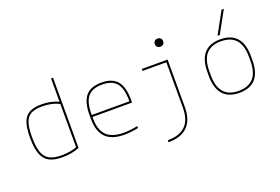

<svg xmlns="http://www.w3.org/2000/svg" viewBox="-126 -1196 2652 1821"><g transform="rotate(-20 1200.0 -285.0)"><path d="M313 10Q229 10 179.5 -17.5Q130 -45 108 -106.5Q86 -168 86 -270Q86 -366 106 -423Q126 -480 171.5 -505Q217 -530 293 -530Q347 -530 394.5 -519Q442 -508 479 -488L469 -470Q433 -490 388.5 -500Q344 -510 293 -510Q223 -510 182 -488Q141 -466 123.5 -413.5Q106 -361 106 -270Q106 -173 125.5 -116Q145 -59 190 -34.5Q235 -10 313 -10Q360 -10 402 -18Q444 -26 478 -40L466 -22V-730H486V-22Q453 -8 409.5 1Q366 10 313 10Z M939 10Q813 10 751.5 -51.5Q690 -113 690 -240V-280Q690 -409 740.5 -469.5Q791 -530 900 -530Q1009 -530 1059.5 -469.5Q1110 -409 1110 -280V-252H700V-272H1100L1090 -262V-280Q1090 -401 1045 -455.5Q1000 -510 900 -510Q800 -510 755 -455.5Q710 -401 710 -280V-240Q710 -161 734.5 -110Q759 -59 810 -34.5Q861 -10 939 -10Q974 -10 1011.5 -14.5Q1049 -19 1080 -26V-6Q1048 1 1011 5.5Q974 10 939 10Z M1306 200Q1426 200 1486 140Q1546 80 1546 -41V-500H1306V-520H1566V-41Q1566 88 1500 154Q1434 220 1306 220ZM1544 -658Q1525 -658 1513.5 -669Q1502 -680 1502 -699Q1502 -718 1513.5 -729Q1525 -740 1544 -740Q1563 -740 1574.5 -729Q1586 -718 1586 -699Q1586 -680 1574.5 -669Q1563 -658 1544 -658Z M2100 10Q1991 10 1935.5 -53Q1880 -116 1880 -240V-280Q1880 -404 1935.5 -467Q1991 -530 2100 -530Q2209 -530 2264.5 -467Q2320 -404 2320 -280V-240Q2320 -116 2264.5 -53Q2209 10 2100 10ZM2100 -10Q2200 -10 2250 -67.5Q2300 -125 2300 -240V-280Q2300 -396 2250 -453Q2200 -510 2100 -510Q2000 -510 1950 -453Q1900 -396 1900 -280V-240Q1900 -125 1950 -67.5Q2000 -10 2100 -10ZM2111 -570H2088L2209 -790H2232Z"/></g></svg>

Font: M PLUS Code Latin Expanded Thin
Style: Regular
Weight: 250
Width: 7
Designer: Coji Morishita
Foundry: UNDERFOREST DESIGN
Version: Version 1.002; ttfautohint (v1.8.3)